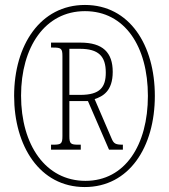

<svg xmlns="http://www.w3.org/2000/svg" viewBox="-20 -745 682 775"><path d="M322 10C501 10 605 -151 605 -358C605 -563 503 -725 323 -725C143 -725 37 -563 37 -358C37 -156 140 10 322 10ZM325 -15C164 -15 65 -160 65 -359C65 -554 161 -700 323 -700C484 -700 577 -557 577 -358C577 -160 485 -15 325 -15ZM186 -141H306V-161H296C265 -161 260 -165 260 -196V-337H335L420 -141H476V-161C446 -161 439 -165 430 -187L362 -345C395 -356 435 -377 435 -455C435 -533 395 -573 305 -573H186V-553H195C227 -553 232 -549 232 -518V-196C232 -165 227 -161 195 -161H186ZM304 -362H260V-548H302C378 -548 407 -518 407 -452C407 -393 384 -362 304 -362Z"/></svg>

Font: Noto Serif Lao ExtraCondensed Thin
Style: Regular
Weight: 100
Width: 2
Designer: Monotype Design Team
Foundry: Monotype Imaging Inc.
Version: Version 2.003